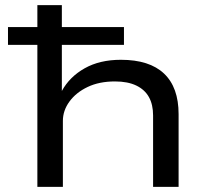

<svg xmlns="http://www.w3.org/2000/svg" viewBox="-20 -725 828 745"><path d="M125 0V-551H11V-620H125V-705H220V-620H461V-551H220V-372Q250 -427 308.5 -460Q367 -493 449 -493Q560 -493 616.5 -439.5Q673 -386 673 -282V0H574V-277Q574 -319 558 -348Q542 -377 509 -393Q476 -409 426 -409Q365 -409 320 -387.5Q275 -366 249.5 -331Q224 -296 224 -256V0Z"/></svg>

Font: Nunito Sans 7pt Expanded
Style: Regular
Weight: 400
Width: 7
Designer: Vernon Adams
Foundry: Vernon Adams
Version: Version 3.101;gftools[0.9.27]